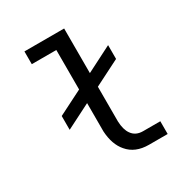

<svg xmlns="http://www.w3.org/2000/svg" viewBox="-164 -808 877 930"><g transform="rotate(-30 275.0 -343.5)"><path d="M327.1 -440.9V-690.4H105V-619.1H242.2V-398.4L105 -329.1V-252L242.7 -321.8V-163.1C245.6 -113.6 259.4 -74.5 284.2 -45.9C311.5 -13.3 350.6 2.9 401.4 2.9H505.9V-68.4H409.7C382 -68.4 361.3 -78.3 347.7 -98.1C335.6 -114.7 328.9 -138.7 327.6 -169.9V-364.3L331.1 -366.2L471.2 -437V-514.2L331.1 -442.9Z"/></g></svg>

Font: CodeNewRoman Nerd Font Mono
Style: Regular
Weight: 400
Monospace: yes
Designer: Sam Radian
Foundry: Code New Roman
Version: Version 2.00 November 29, 2014;Nerd Fonts 3.2.1